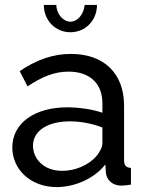

<svg xmlns="http://www.w3.org/2000/svg" viewBox="-20 -750 594 780"><path d="M324 -730C320 -691 295 -662 266 -662C236 -662 209 -694 209 -730H158C158 -667 205 -619 266 -619C327 -619 374 -667 374 -730ZM30 -151C30 -61 105 10 210 10C282 10 362 -23 408 -82L410 -49C412 -24 432 4 474 4C482 4 494 3 512 0V-68C492 -69 484 -78 484 -100V-321C484 -453 401 -531 268 -531C195 -531 128 -507 60 -461L92 -399C150 -438 201 -459 258 -459C346 -459 396 -410 396 -330V-292C356 -306 300 -314 253 -314C121 -314 30 -250 30 -151ZM370 -114C340 -80 287 -56 233 -56C154 -56 114 -108 114 -158C114 -219 174 -257 264 -257C308 -257 355 -248 396 -232V-167C396 -154 386 -132 370 -114Z"/></svg>

Font: FIGSv2-sans-serif Medium
Style: Regular
Weight: 500
Designer: Matt McInerney, Pablo Impallari, Rodrigo Fuenzalida,Mirko Velimirovic
Foundry: Matt McInerney, Pablo Impallari, Rodrigo Fuenzalida
Version: Version 4.021;hotconv 1.0.109;makeotfexe 2.5.65596